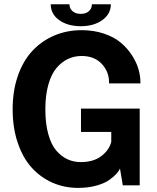

<svg xmlns="http://www.w3.org/2000/svg" viewBox="-20 -894 758 926"><path d="M224.6 -873.5H314.9Q314.9 -853.5 329.6 -840.3Q344.2 -827.1 369.6 -827.1Q394.5 -827.1 408.9 -840.3Q423.3 -853.5 423.3 -873.5H514.6Q514.6 -826.7 473.6 -797.1Q432.6 -767.6 369.6 -767.6Q306.6 -767.6 265.6 -796.9Q224.6 -826.2 224.6 -873.5ZM356.4 12.2Q290.5 12.2 233.2 -12.9Q175.8 -38.1 133.1 -85.2Q90.3 -132.3 65.7 -204.8Q41 -277.3 41 -367.2Q41 -457 66.7 -529.8Q92.3 -602.5 137.5 -650.1Q182.6 -697.8 242.9 -723.1Q303.2 -748.5 373.5 -748.5Q432.6 -748.5 481.9 -731.7Q531.2 -714.8 562.7 -688.2Q594.2 -661.6 616.2 -627.7Q638.2 -593.8 647.7 -561Q657.2 -528.3 657.2 -497.6V-491.7H505.9V-497.6Q505.9 -548.3 470.5 -586.2Q435.1 -624 373.5 -624Q338.9 -624 308.6 -610.1Q278.3 -596.2 253.2 -566.9Q228 -537.6 213.4 -486.6Q198.7 -435.5 198.7 -367.2Q198.7 -298.3 212.9 -247.1Q227.1 -195.8 251.7 -167.5Q276.4 -139.2 305.7 -125.7Q335 -112.3 369.6 -112.3Q431.6 -112.3 469.5 -141.8Q507.3 -171.4 516.6 -210V-257.8H370.6V-370.1H653.8V0H572.3L558.6 -81.5Q554.2 -69.8 541.5 -55.7Q528.8 -41.5 505.9 -25.4Q482.9 -9.3 443.6 1.5Q404.3 12.2 356.4 12.2Z"/></svg>

Font: Epilogue
Style: Bold
Weight: 700
Designer: Tyler Finck
Foundry: Etcetera Type Co
Version: Version 2.112